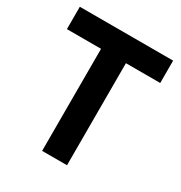

<svg xmlns="http://www.w3.org/2000/svg" viewBox="-173 -864 933 989"><g transform="rotate(30 293.5 -370.0)"><path d="M219 0V-607H16V-740H571V-607H367V0Z"/></g></svg>

Font: Exo Thin
Style: Bold
Weight: 700
Version: Version 2.000